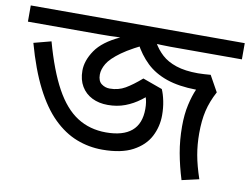

<svg xmlns="http://www.w3.org/2000/svg" viewBox="-81 -722 1078 828"><g transform="rotate(10 458.5 -307.5)"><path d="M401 -63Q342 -63 288 -84Q234 -105 186.5 -151.5Q139 -198 99.5 -275.5Q60 -353 29 -465L105 -485Q139 -362 181 -285.5Q223 -209 278 -174Q333 -139 404 -139Q478 -139 516 -171Q554 -203 554 -268Q554 -299 546 -321Q538 -343 530 -358H590Q562 -329 531.5 -306Q501 -283 466.5 -270Q432 -257 391 -257Q352 -257 322 -272Q292 -287 275 -315.5Q258 -344 258 -384Q258 -428 289 -473.5Q320 -519 394 -553Q374 -552 348.5 -551.5Q323 -551 298 -551H-10V-622H927V-551H614Q590 -551 571 -552Q552 -553 535 -554Q451 -516 408 -485Q365 -454 350 -428.5Q335 -403 335 -380Q335 -352 351 -340Q367 -328 387 -328Q425 -328 455 -345.5Q485 -363 523 -396L609 -365Q618 -345 624 -315.5Q630 -286 630 -254Q630 -204 607.5 -160.5Q585 -117 534.5 -90Q484 -63 401 -63ZM801 -205Q801 -156 809 -111Q817 -66 836 -10L761 7Q743 -51 733 -106.5Q723 -162 723 -222Q723 -275 732.5 -317Q742 -359 755 -388Q679 -389 625.5 -407.5Q572 -426 536 -460.5Q500 -495 475 -543L551 -559Q567 -530 591.5 -507.5Q616 -485 655 -472Q694 -459 751 -459Q765 -459 778 -460Q791 -461 806 -462L845 -392Q821 -347 811 -304Q801 -261 801 -205Z"/></g></svg>

Font: ubangla85
Style: Book
Weight: 400
Designer: Jelle Bosma - Monotype Design Team
Foundry: Monotype Imaging Inc.
Version: Version 2.003